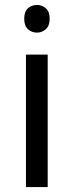

<svg xmlns="http://www.w3.org/2000/svg" viewBox="-20 -757 298 777"><path d="M173 -536V0H85V-536ZM130 -737Q150 -737 165.5 -723.5Q181 -710 181 -681Q181 -653 165.5 -639Q150 -625 130 -625Q108 -625 93 -639Q78 -653 78 -681Q78 -710 93 -723.5Q108 -737 130 -737Z"/></svg>

Font: bangla25
Style: Book
Weight: 400
Designer: Jelle Bosma - Monotype Design Team
Foundry: Monotype Imaging Inc.
Version: Version 2.003